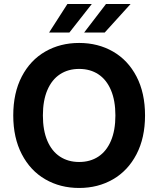

<svg xmlns="http://www.w3.org/2000/svg" viewBox="-20 -932 793 962"><path d="M376.5 9.8Q281.9 9.8 206.9 -33.6Q132 -76.9 89.2 -159.4Q46.4 -241.9 46.4 -353.5Q46.4 -466.6 89.2 -548.7Q132 -630.7 206.9 -673.7Q281.9 -716.8 376.5 -716.8Q471.2 -716.8 546.2 -673.7Q621.1 -630.7 663.9 -548.7Q706.7 -466.6 706.7 -353.5Q706.7 -241.4 663.9 -159.1Q621.1 -76.9 546.2 -33.6Q471.2 9.8 376.5 9.8ZM376.5 -586.7Q321.5 -586.7 280.5 -559.8Q239.5 -532.9 217.2 -480.4Q194.9 -428 194.9 -353.5Q194.9 -279 217.2 -226.6Q239.5 -174.2 280.5 -147.3Q321.5 -120.4 376.5 -120.4Q432 -120.4 472.8 -147.3Q513.6 -174.2 535.9 -226.6Q558.2 -279 558.2 -353.5Q558.2 -428 535.9 -480.4Q513.6 -532.9 472.8 -559.8Q432 -586.7 376.5 -586.7ZM511.2 -912.1H634.4L504.6 -768.9H401.5ZM317.8 -912.1H440.1L327.6 -768.9H225.9Z"/></svg>

Font: Pretendard GOV Variable
Style: Regular
Weight: 400
Designer: Base glyphs from Inter by Rasmus Andersson; Hangul glyphs from Noto Sans CJK(Source Han Sans) by Jang Soo-young and Kang
Foundry: Kil Hyung-jin
Version: Version 1.307;Glyphs 3.2 (3192)